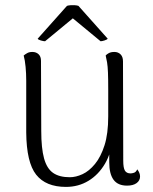

<svg xmlns="http://www.w3.org/2000/svg" viewBox="-20 -721 600 754"><path d="M429 -517Q444 -517 453.5 -507.5Q463 -498 463 -480L464 -90Q464 -62 470.5 -51Q477 -40 493 -40Q498 -40 506 -42.5Q514 -45 519 -56Q530 -42 530 -28Q530 -12 516.5 -2Q503 8 479 8Q443 8 426 -15Q409 -38 409 -84V-169L423 -183Q418 -122 392.5 -78.5Q367 -35 327.5 -11Q288 13 239 13Q160 13 122 -35Q84 -83 83 -201V-404Q83 -432 80.5 -458.5Q78 -485 73 -503Q79 -508 87 -512.5Q95 -517 107 -517Q122 -517 131.5 -508Q141 -499 141 -482L142 -207Q142 -139 153 -99Q164 -59 188.5 -42Q213 -25 254 -25Q278 -25 304 -37Q330 -49 353 -77Q376 -105 390.5 -150.5Q405 -196 405 -264Q405 -329 405 -370Q405 -411 404 -436Q403 -461 400.5 -476Q398 -491 395 -503Q399 -508 407.5 -512.5Q416 -517 429 -517ZM157 -559Q151 -559 140.5 -562Q130 -565 128 -569L243 -698Q249 -700 257.5 -700.5Q266 -701 274 -700.5Q282 -700 288 -698L403 -569Q400 -565 390 -562Q380 -559 375 -559L266 -649Z"/></svg>

Font: Arima Light
Style: Regular
Weight: 300
Designer: Joana Correia and Natanael Gama
Foundry: NDISCOVER
Version: Version 1.101;gftools[0.9.23]